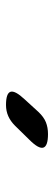

<svg xmlns="http://www.w3.org/2000/svg" viewBox="210 -1035 180 640"><g transform="rotate(90 300.0 -715.0)"><path d="M330 -645Q291 -645 286 -660Q281 -675 311 -707L353 -753Q370 -771 387.5 -778Q405 -785 427 -785Q467 -785 472 -769.5Q477 -754 446 -723L399 -675Q384 -660 367 -652.5Q350 -645 330 -645Z"/></g></svg>

Font: Maple Mono SemiBold
Style: Italic
Weight: 600
Italic angle: -10°
Monospace: yes
Designer: subframe7536
Version: Version 7.000